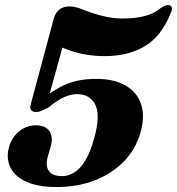

<svg xmlns="http://www.w3.org/2000/svg" viewBox="-20 -738 712 773"><path d="M14.5 -139Q21 -168 37.2 -189Q53.5 -210 75.8 -221.8Q98 -233.5 123 -233.5Q164 -233.5 179.5 -209.2Q195 -185 183.5 -146L171.5 -104Q162.5 -69 177.2 -49Q192 -29 230 -29Q256 -29 280 -44.2Q304 -59.5 324.5 -93.5Q345 -127.5 360 -184.5Q385 -274.5 363.5 -316.8Q342 -359 291 -359Q273 -359 254.2 -353Q235.5 -347 215.5 -334.8Q195.5 -322.5 173.5 -304Q156 -296 146.2 -291.5Q136.5 -287 125 -287Q112.5 -287 105.8 -294.2Q99 -301.5 103.5 -317L197.5 -667Q204.5 -688 219.5 -700Q234.5 -712 259.5 -712Q270 -712 279.8 -710Q289.5 -708 299.5 -705Q326.5 -694 355 -684.5Q383.5 -675 413.5 -669.2Q443.5 -663.5 474 -663.5Q528.5 -663.5 566.8 -674.5Q605 -685.5 630 -708Q640 -713.5 648.8 -716.5Q657.5 -719.5 665 -716Q671 -713 672.2 -705.8Q673.5 -698.5 666 -682.5Q629.5 -592 563 -552Q496.5 -512 401 -512Q338.5 -512 284 -527.5Q229.5 -543 194.5 -566L251 -617.5L171.5 -330.5L150 -339Q186.5 -368 219.5 -386Q252.5 -404 288.2 -412.2Q324 -420.5 367 -420.5Q438.5 -420.5 485 -394Q531.5 -367.5 548 -318.8Q564.5 -270 545.5 -204.5Q526 -136 477.8 -87Q429.5 -38 360.5 -11.5Q291.5 15 208.5 15Q133 15 86.8 -6Q40.5 -27 22.8 -62.2Q5 -97.5 14.5 -139Z"/></svg>

Font: Fraunces
Style: Bold Italic
Weight: 700
Italic angle: -16°
Version: Version 1.000;[b76b70a41]